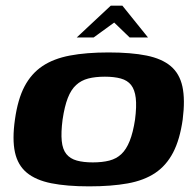

<svg xmlns="http://www.w3.org/2000/svg" viewBox="-20 -654 693 681"><path d="M296 7Q217 7 162 -4Q107 -15 75 -41.5Q43 -68 33 -114Q23 -160 33 -230Q43 -302 67 -347.5Q91 -393 130.5 -419.5Q170 -446 228 -457Q286 -468 365 -468Q445 -468 499.5 -457Q554 -446 585.5 -419.5Q617 -393 627 -347Q637 -301 628 -230Q618 -159 594 -113Q570 -67 530.5 -40.5Q491 -14 433 -3.5Q375 7 296 7ZM309 -78Q343 -78 368 -84.5Q393 -91 410.5 -107.5Q428 -124 440 -154Q452 -184 459 -230Q465 -277 461.5 -306.5Q458 -336 445 -352.5Q432 -369 408.5 -375.5Q385 -382 352 -382Q318 -382 293 -375.5Q268 -369 250 -352.5Q232 -336 220.5 -306.5Q209 -277 202 -230Q196 -184 199 -154Q202 -124 215.5 -107.5Q229 -91 252.5 -84.5Q276 -78 309 -78ZM252 -521 373 -634H414L505 -521H440L385 -574L312 -521Z"/></svg>

Font: Genos
Style: Bold Italic
Weight: 700
Italic angle: -8°
Version: Version 1.010